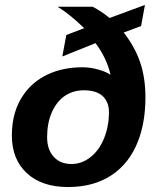

<svg xmlns="http://www.w3.org/2000/svg" viewBox="-20 -752 651 782"><path d="M322.8 -637.2Q263.2 -695.3 214.4 -724.6H357.4Q375 -715.3 392.3 -703.9Q409.7 -692.4 426.3 -678.7L570.3 -731.9L554.7 -646L483.9 -619.6Q530.3 -559.6 551.3 -496.8Q572.3 -434.1 572.3 -355.5Q572.3 -254.4 542.5 -177.7Q507.8 -87.4 434.8 -38.8Q361.8 9.8 257.3 9.8Q150.4 9.8 89.4 -46.6Q28.3 -103 28.3 -200.2Q28.3 -298.8 76.2 -366.7Q112.3 -419.4 174.1 -448.7Q235.8 -478 316.9 -478Q346.7 -478 379.4 -469Q412.1 -460 430.2 -447.3Q415 -515.1 369.1 -576.2L233.9 -522L250 -609.4ZM321.3 -384.3Q275.4 -384.3 239.7 -358.4Q208 -334.5 189.9 -291.7Q171.9 -249 171.9 -192.9Q171.9 -143.1 198.7 -113.5Q225.6 -84 271 -84Q313.5 -84 349.1 -112.3Q384.3 -140.1 404.1 -189.2Q423.8 -238.3 423.8 -295.9Q423.8 -326.2 409.7 -347.2Q385.3 -384.3 321.3 -384.3Z"/></svg>

Font: Arimo
Style: Bold Italic
Weight: 700
Italic angle: -12°
Designer: Steve Matteson
Foundry: Monotype Imaging Inc.
Version: Version 1.33